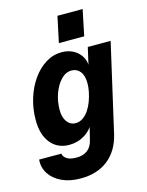

<svg xmlns="http://www.w3.org/2000/svg" viewBox="-159 -813 853 1112"><g transform="rotate(-15 267.5 -257.5)"><path d="M184 215Q119 215 71.5 192.5Q24 170 -0.5 132Q-25 94 -21 47H112Q114 65 133.5 78.5Q153 92 193 92Q231 92 257 73Q283 54 292 15L319 -94L327 -89Q306 -42 264 -16Q222 10 171 10Q101 10 60 -40.5Q19 -91 19 -178Q19 -246 38 -307.5Q57 -369 91 -417Q125 -465 169.5 -492.5Q214 -520 265 -520Q305 -520 336 -503Q367 -486 384 -455.5Q401 -425 397 -384L392 -387L420 -510H557L437 15Q415 111 350 163Q285 215 184 215ZM239 -102Q263 -102 283 -116Q303 -130 318 -152.5Q333 -175 343 -202Q353 -229 358.5 -256.5Q364 -284 364 -307Q364 -354 344.5 -378.5Q325 -403 293 -403Q258 -403 229.5 -373Q201 -343 184.5 -296.5Q168 -250 168 -199Q168 -155 187.5 -128.5Q207 -102 239 -102ZM264 -575 297 -730H448L416 -575Z"/></g></svg>

Font: Instrument Sans SemiCondensed
Style: Bold Italic
Weight: 700
Width: 4
Italic angle: -13°
Designer: Rodrigo Fuenzalida
Foundry: fragTYPE
Version: Version 1.000;gftools[0.9.28]